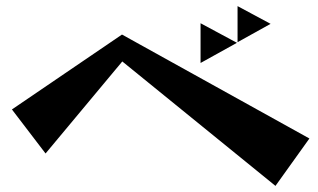

<svg xmlns="http://www.w3.org/2000/svg" viewBox="-20 -709 1040 628"><path d="M757 -571V-689L865 -631ZM636 -503V-633L755 -569ZM380 -508 129 -207 19 -351 379 -596 992 -256 881 -101Z"/></svg>

Font: Reggae One
Style: Regular
Weight: 400
Designer: Fontworks Inc.
Foundry: Fontworks Inc.
Version: Version 1.100